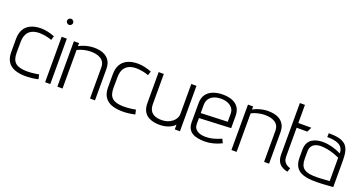

<svg xmlns="http://www.w3.org/2000/svg" viewBox="-38 -1343 3758 1990"><g transform="rotate(20 1840.5 -348.5)"><path d="M375 -433 389 -478Q354 -492 315 -501Q276 -510 238 -510Q169 -510 122 -487Q75 -464 52 -421.5Q29 -379 29 -319V-174Q29 -108 55.5 -67.5Q82 -27 130 -8.5Q178 10 243 11Q280 12 318.5 7.5Q357 3 391 -5L380 -55Q381 -55 370 -53Q359 -51 339.5 -48Q320 -45 295.5 -43Q271 -41 245 -41Q205 -42 174.5 -49.5Q144 -57 123.5 -74Q103 -91 93.5 -118.5Q84 -146 84 -186L85 -311Q86 -357 102.5 -390Q119 -423 153.5 -441Q188 -459 241 -459Q273 -458 309 -451.5Q345 -445 375 -433Z M466 0H523V-501H466ZM495 -710Q482 -710 471.5 -700Q461 -690 461 -676Q461 -663 471.5 -653Q482 -643 495 -643Q509 -643 519 -653Q529 -663 529 -676Q529 -690 519 -700Q509 -710 495 -710Z M961 -341V0H1016V-344Q1016 -378 1008 -404Q1000 -430 983.5 -450Q967 -470 943.5 -483.5Q920 -497 889 -503.5Q858 -510 821 -510Q793 -510 763.5 -504.5Q734 -499 707 -489.5Q680 -480 658 -467V-501H601V0H658V-425Q682 -437 706 -444.5Q730 -452 756 -456Q782 -460 808 -460Q835 -460 862 -454.5Q889 -449 911.5 -436Q934 -423 947.5 -400Q961 -377 961 -341Z M1443 -433 1457 -478Q1422 -492 1383 -501Q1344 -510 1306 -510Q1237 -510 1190 -487Q1143 -464 1120 -421.5Q1097 -379 1097 -319V-174Q1097 -108 1123.5 -67.5Q1150 -27 1198 -8.5Q1246 10 1311 11Q1348 12 1386.5 7.5Q1425 3 1459 -5L1448 -55Q1449 -55 1438 -53Q1427 -51 1407.5 -48Q1388 -45 1363.5 -43Q1339 -41 1313 -41Q1273 -42 1242.5 -49.5Q1212 -57 1191.5 -74Q1171 -91 1161.5 -118.5Q1152 -146 1152 -186L1153 -311Q1154 -357 1170.5 -390Q1187 -423 1221.5 -441Q1256 -459 1309 -459Q1341 -458 1377 -451.5Q1413 -445 1443 -433Z M1896 -52V0H1953V-501H1896V-173Q1896 -146 1884 -123Q1872 -100 1849.5 -82Q1827 -64 1798 -54Q1769 -44 1735 -44Q1692 -44 1660 -56Q1628 -68 1610.5 -96Q1593 -124 1593 -171V-501H1536V-157Q1536 -123 1544.5 -96Q1553 -69 1569 -49Q1585 -29 1609.5 -16Q1634 -3 1664.5 3.5Q1695 10 1733 10Q1761 10 1791.5 3.5Q1822 -3 1850 -17Q1878 -31 1896 -52Z M2091 -132V-196L2441 -212V-344Q2441 -401 2417 -437.5Q2393 -474 2348.5 -492Q2304 -510 2243 -510Q2184 -510 2136.5 -492Q2089 -474 2062 -436.5Q2035 -399 2035 -341V-132Q2035 -90 2049 -62.5Q2063 -35 2089 -18.5Q2115 -2 2151 5Q2187 12 2230 12Q2273 12 2322 -0.5Q2371 -13 2413 -35L2392 -78Q2350 -59 2308 -47.5Q2266 -36 2224 -36Q2197 -36 2173 -41Q2149 -46 2130.5 -57.5Q2112 -69 2101.5 -87Q2091 -105 2091 -132ZM2385 -351V-262L2091 -251V-340Q2091 -381 2110.5 -408.5Q2130 -436 2164 -449.5Q2198 -463 2242 -463Q2281 -463 2313.5 -450Q2346 -437 2365.5 -412Q2385 -387 2385 -351Z M2881 -341V0H2936V-344Q2936 -378 2928 -404Q2920 -430 2903.5 -450Q2887 -470 2863.5 -483.5Q2840 -497 2809 -503.5Q2778 -510 2741 -510Q2713 -510 2683.5 -504.5Q2654 -499 2627 -489.5Q2600 -480 2578 -467V-501H2521V0H2578V-425Q2602 -437 2626 -444.5Q2650 -452 2676 -456Q2702 -460 2728 -460Q2755 -460 2782 -454.5Q2809 -449 2831.5 -436Q2854 -423 2867.5 -400Q2881 -377 2881 -341Z M3077 -130V-448H3195L3220 -500H3077V-700H3021V-132Q3021 -70 3050.5 -35Q3080 0 3142 13L3158 -30Q3134 -37 3116 -49Q3098 -61 3087.5 -81Q3077 -101 3077 -130Z M3588 -350Q3562 -364 3528.5 -376Q3495 -388 3458 -395.5Q3421 -403 3384 -403Q3351 -403 3320 -395.5Q3289 -388 3264 -371Q3239 -354 3225 -325Q3211 -296 3211 -253V-167Q3211 -111 3230.5 -75Q3250 -39 3284.5 -20.5Q3319 -2 3366 4.5Q3413 11 3467 10Q3483 10 3506 9Q3529 8 3553.5 6.5Q3578 5 3599 3.5Q3620 2 3632.5 1Q3645 0 3644 0V-293Q3644 -355 3633 -396.5Q3622 -438 3595.5 -462.5Q3569 -487 3524 -498Q3479 -509 3410 -509L3408 -466Q3442 -466 3474.5 -461.5Q3507 -457 3532.5 -445Q3558 -433 3573 -410Q3588 -387 3588 -350ZM3588 -303V-46Q3588 -46 3582.5 -45.5Q3577 -45 3565.5 -44.5Q3554 -44 3538.5 -42.5Q3523 -41 3504 -40Q3485 -39 3462 -38Q3406 -36 3368 -43Q3330 -50 3307.5 -66.5Q3285 -83 3275.5 -110Q3266 -137 3266 -174V-251Q3266 -286 3278 -307Q3290 -328 3308 -338Q3326 -348 3345 -351.5Q3364 -355 3379 -355Q3415 -355 3451.5 -348Q3488 -341 3523.5 -329Q3559 -317 3588 -303Z"/></g></svg>

Font: AdventPro_ExpandedRegular
Style: ExpandedRegular
Weight: 400
Width: 7
Designer: VivaRado, Andreas Kalpakidis
Foundry: VivaRado, Andreas Kalpakidis
Version: Version 3.000